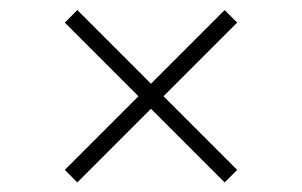

<svg xmlns="http://www.w3.org/2000/svg" viewBox="-20 -452 615 391"><path d="M112 -106 262 -256 112 -406 137.5 -431.5 287.5 -281.5 437.5 -431.5 463 -406 313 -256 463 -106 437.5 -80.5 287.5 -230.5 137.5 -80.5Z"/></svg>

Font: Newsreader Display Medium
Style: Regular
Weight: 500
Designer: Hugues Gentile
Foundry: Production Type
Version: Version 1.001